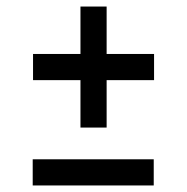

<svg xmlns="http://www.w3.org/2000/svg" viewBox="-20 -567 571 587"><path d="M81 -402H451V-322H81ZM226 -177V-547H306V-177ZM80 -80H450V0H80ZM81 -402H451V-322H81ZM80 -80H450V0H80Z"/></svg>

Font: Changa
Style: Regular
Weight: 400
Designer: Eduardo Rodriguez Tunni
Foundry: Eduardo Rodriguez Tunni
Version: Version 3.003